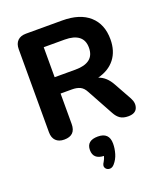

<svg xmlns="http://www.w3.org/2000/svg" viewBox="-173 -820 1041 1215"><g transform="rotate(-20 347.5 -212.5)"><path d="M224 -384H365Q427 -384 459.5 -409Q492 -434 492 -486Q492 -536 459.5 -561Q427 -586 365 -586H224ZM147 8Q111 8 91 -12Q71 -32 71 -69V-628Q71 -665 91 -685Q111 -705 148 -705H392Q510 -705 574 -648Q638 -591 638 -489Q638 -410 597.5 -358Q557 -306 482 -287Q534 -270 567 -209L632 -92Q652 -55 639 -23.5Q626 8 578 8Q545 8 524.5 -5.5Q504 -19 489 -47L392 -224Q377 -253 355 -263.5Q333 -274 301 -274H224V-69Q224 8 147 8ZM385 264Q370 281 352 279.5Q334 278 325.5 263Q317 248 332 226Q342 210 347 191Q276 188 276 126Q276 62 352 62Q428 62 428 137Q428 170 418 204Q408 238 385 264Z"/></g></svg>

Font: Chiron GoRound TC
Style: Bold
Weight: 700
Designer: Ryoko NISHIZUKA 西塚涼子 (kana, bopomofo & ideographs); Paul D. Hunt (Latin, Greek & Cyrillic); Sandoll Communications 산돌커뮤니
Foundry: Adobe
Version: Version 1.000;hotconv 1.1.1;makeotfexe 2.6.0